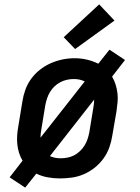

<svg xmlns="http://www.w3.org/2000/svg" viewBox="-20 -807 640 877"><path d="M95 50 24 3 83 -73Q73 -90 67 -109Q61 -128 59 -148.5Q57 -169 58.5 -190Q60 -211 64 -232L82 -342Q86 -369 95.5 -396Q105 -423 122 -446.5Q139 -470 162.5 -488.5Q186 -507 212.5 -518.5Q239 -530 266 -535.5Q293 -541 321 -541Q350 -541 377.5 -534.5Q405 -528 429 -516L480 -580L551 -533L492 -457Q502 -440 508 -421Q514 -402 516.5 -381.5Q519 -361 517 -340Q515 -319 512 -298L493 -188Q489 -161 479.5 -134Q470 -107 453 -83.5Q436 -60 413 -41.5Q390 -23 363.5 -11.5Q337 0 309 4Q281 8 254 8Q226 8 198 3Q170 -2 146 -14ZM165 -178 367 -435Q355 -441 342.5 -443.5Q330 -446 317 -446Q301 -446 285.5 -442.5Q270 -439 255.5 -431.5Q241 -424 229 -412.5Q217 -401 208.5 -387Q200 -373 195 -357.5Q190 -342 187 -327L169 -217Q167 -207 166 -197.5Q165 -188 165 -178ZM256 -84Q272 -84 288 -87Q304 -90 318.5 -97.5Q333 -105 345.5 -117Q358 -129 366.5 -143Q375 -157 380 -172Q385 -187 388 -203L406 -313Q408 -323 409 -332.5Q410 -342 410 -352L208 -94Q219 -89 231 -86.5Q243 -84 256 -84Q256 -84 256 -84Q256 -84 256 -84ZM323 -583 271 -637 433 -787 503 -713Z"/></svg>

Font: Iosevka Curly Slab SmBdExObl
Style: Regular
Weight: 600
Width: 7
Italic angle: -9°
Monospace: yes
Designer: Belleve Invis
Foundry: Belleve Invis
Version: Version 11.1.0; ttfautohint (v1.8.3)